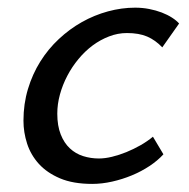

<svg xmlns="http://www.w3.org/2000/svg" viewBox="-20 -460 484 491"><path d="M397.9 -65.4Q383.3 -49.3 362.3 -35.4Q341.3 -21.5 317.1 -11.5Q293 -1.5 266.8 4.4Q240.7 10.3 215.8 10.3Q167 10.3 133.5 -3.9Q100.1 -18.1 79.3 -41Q58.6 -64 49.3 -92.8Q40 -121.6 40 -151.4Q40 -194.3 51.5 -232.4Q63 -270.5 83 -302.5Q103 -334.5 130.4 -360.1Q157.7 -385.7 189.5 -403.6Q221.2 -421.4 256.1 -430.9Q291 -440.4 325.7 -440.4Q344.2 -440.4 361.6 -437Q378.9 -433.6 393.6 -428Q408.2 -422.4 419.7 -415Q431.2 -407.7 438 -399.9L395 -338.9Q377.4 -357.4 356.4 -366.5Q335.4 -375.5 304.7 -375.5Q281.2 -375.5 259 -366.9Q236.8 -358.4 217 -343.8Q197.3 -329.1 180.7 -309.1Q164.1 -289.1 152.1 -266.1Q140.1 -243.2 133.3 -218.5Q126.5 -193.8 126.5 -169.4Q126.5 -138.2 135.3 -116.2Q144 -94.2 158.7 -80.6Q173.3 -66.9 192.6 -60.8Q211.9 -54.7 232.9 -54.7Q248.5 -54.7 266.6 -59.1Q284.7 -63.5 303.2 -71Q321.8 -78.6 339.4 -88.6Q356.9 -98.6 371.1 -110.4Z"/></svg>

Font: PT Astra Sans
Style: Italic
Weight: 400
Italic angle: -16°
Designer: A.Korolkova, I. Chaeva
Foundry: ParaType Ltd
Version: Version 1.001; ttfautohint (v1.6)